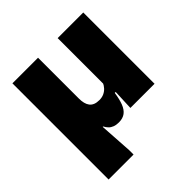

<svg xmlns="http://www.w3.org/2000/svg" viewBox="-178 -629 938 938"><g transform="rotate(-45 291.0 -160.0)"><path d="M535.5 -492.5V0H368.5L374 -131L358.5 -144.5V-492.5ZM223 -210.5Q223 -192.5 226.5 -178.5Q230 -164.5 237.5 -154.5Q245 -144.5 257.8 -139.2Q270.5 -134 289 -134Q307 -134 321 -140.5Q335 -147 345 -158Q355 -169 360.5 -182L393.5 -106H366.5Q361 -67.5 351 -41.5Q341 -15.5 323.8 -2.5Q306.5 10.5 279 10.5Q261 10.5 247.8 5.5Q234.5 0.5 225.8 -8.5Q217 -17.5 210.5 -30H207.5L218.5 142V172H46V-492.5H223Z"/></g></svg>

Font: Anek Tamil ExtraBold
Style: Regular
Weight: 800
Designer: Aadarsh Rajan (Tamil), Yesha Goshar (Latin)
Foundry: Ek Type
Version: Version 1.003